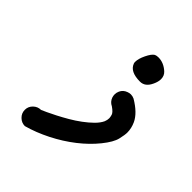

<svg xmlns="http://www.w3.org/2000/svg" viewBox="-137 -510 585 585"><g transform="rotate(45 155.5 -218.0)"><path d="M242.2 -293Q281.2 -270 293.9 -242.7Q302.2 -224.6 302.2 -206.1Q302.2 -196.3 297.6 -176.5Q293 -156.7 269.8 -127.9Q246.6 -99.1 214.4 -74Q182.1 -48.8 143.6 -29.3Q105 -9.8 67.4 0.5Q53.2 0.5 42.7 -9.8Q32.2 -20 32.2 -34.7Q32.2 -48.8 42.7 -59.1Q53.2 -69.3 67.4 -69.3Q72.3 -71.3 84.5 -76.9Q96.7 -82.5 112.8 -90.8Q128.9 -99.1 147 -109.6Q165 -120.1 181.2 -132.1Q197.3 -144 210.2 -156.7Q223.1 -169.4 229 -182.1Q232.4 -190.4 232.4 -198.2Q232.4 -202.6 230.2 -210.7Q228 -218.8 212.4 -229.5Q199.2 -235.8 194.3 -249.5Q192.4 -255.4 192.4 -261.2Q192.4 -269 195.8 -276.4Q201.7 -289.1 215.3 -293.9Q221.7 -296.4 227.5 -296.4Q234.9 -296.4 242.2 -293ZM253.4 -369.1Q241.7 -343.3 219.7 -343.3Q176.8 -343.3 167.5 -369.1Q166.5 -371.6 166.5 -375.5Q166.5 -389.2 175.8 -408.4Q185.1 -427.7 194.3 -433.1Q199.7 -435.5 207.5 -435.5Q230 -435.5 249.5 -418Q259.8 -408.7 259.8 -394Q259.8 -382.8 253.4 -369.1Z"/></g></svg>

Font: DimaLatifi
Style: regular
Weight: 400
Designer: R.Balvardi
Foundry: Dima Software Group
Version: Version 1.00;January 29, 2019;FontCreator 11.5.0.2427 64-bit